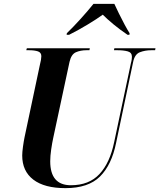

<svg xmlns="http://www.w3.org/2000/svg" viewBox="-20 -964 825 994"><path d="M319 10Q210 10 152.5 -34Q95 -78 95 -159Q95 -176 99 -205Q103 -234 107 -253L186 -626Q190 -641 192 -653.5Q194 -666 194 -673Q194 -692 176.5 -698Q159 -704 130 -704H116L119 -714H445L443 -704H428Q397 -704 373 -693.5Q349 -683 340 -644L256 -252Q250 -225 245 -190.5Q240 -156 240 -129Q240 -5 347 -5Q441 -5 495 -63Q549 -121 571 -228L658 -638Q661 -648 662 -657Q663 -666 663 -670Q663 -692 641.5 -698Q620 -704 588 -704H570L572 -714H785L783 -704H764Q731 -704 704 -693.5Q677 -683 669 -642L581 -224Q558 -110 497.5 -50Q437 10 319 10ZM326 -792Q360 -825 398 -867Q436 -909 464 -944H572Q581 -924 595.5 -894.5Q610 -865 625 -837Q640 -809 651 -792L650 -784H640Q599 -812 567 -838.5Q535 -865 512 -888Q482 -866 433 -836.5Q384 -807 338 -784H325Z"/></svg>

Font: Noto Serif Display SemiCondensed
Style: Bold Italic
Weight: 700
Width: 4
Italic angle: -12°
Designer: Monotype Design Team
Foundry: Monotype Imaging Inc.
Version: Version 2.009